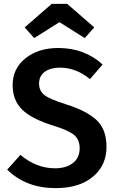

<svg xmlns="http://www.w3.org/2000/svg" viewBox="-20 -953 600 988"><path d="M156 -757 107 -812 246 -933H326L465 -812L416 -757L286 -839ZM280 -706Q415 -706 508 -621L443 -546Q371 -605 288 -605Q240 -605 210.5 -583.5Q181 -562 181 -523Q181 -485 209 -463.5Q237 -442 323 -415Q425 -383 476.5 -335.5Q528 -288 528 -197Q528 -102 458 -43.5Q388 15 266 15Q114 15 17 -80L85 -156Q167 -87 263 -87Q320 -87 355 -114Q390 -141 390 -190Q390 -234 362 -258Q334 -282 253 -307Q143 -341 94 -389Q45 -437 45 -515Q45 -600 111 -653Q177 -706 280 -706Z"/></svg>

Font: FiraGO Medium
Style: Regular
Weight: 500
Designer: bBox Type
Foundry: bBox Type GmbH
Version: Version 1.001;PS 001.001;hotconv 1.0.88;makeotf.lib2.5.64775